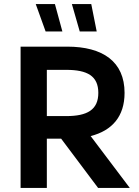

<svg xmlns="http://www.w3.org/2000/svg" viewBox="-20 -931 689 951"><path d="M82 0H212V-244H283L466 0H623L429 -257C535 -284 597 -354 597 -471C597 -626 489 -700 313 -700H82ZM308 -356H212V-585H308C412 -585 467 -555 467 -471C467 -387 412 -356 308 -356ZM375 -775H459L432 -911H336ZM206 -775H289L252 -911H157Z"/></svg>

Font: Chess Sans SemiBold
Style: Regular
Weight: 600
Designer: Wolf Bōese
Foundry: Wolf Bōese
Version: Version 7.223;Glyphs 3.3 (3306)